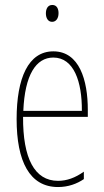

<svg xmlns="http://www.w3.org/2000/svg" viewBox="-20 -744 420 774"><path d="M191 -724C171 -724 165 -706 165 -690C165 -672 173 -656 190 -656C206 -656 216 -670 216 -691C216 -707 210 -724 191 -724ZM195 -537C94 -537 47 -429 47 -264C47 -94 99 10 214 10C255 10 290 -3 318 -22V-52C283 -27 249 -15 214 -15C119 -15 72 -106 73 -273H334V-301C334 -421 300 -537 195 -537ZM195 -512C278 -512 311 -414 310 -297H74C80 -442 125 -512 195 -512Z"/></svg>

Font: Noto Sans Kannada ExtraCondensed Thin
Style: Regular
Weight: 100
Width: 2
Designer: Jelle Bosma - Monotype Design Team
Foundry: Monotype Imaging Inc.
Version: Version 2.005